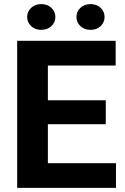

<svg xmlns="http://www.w3.org/2000/svg" viewBox="-20 -908 602 928"><path d="M540.5 0H165V-119.1H540.5ZM211.4 0H63V-710.9H211.4ZM491.2 -307.6H165V-423.3H491.2ZM539.1 -591.3H165V-710.9H539.1ZM417.5 -763.7Q387.7 -763.7 368.7 -781.7Q349.6 -799.8 349.6 -825.7Q349.6 -852.1 368.7 -870.1Q387.7 -888.2 417.5 -888.2Q447.3 -888.2 466.3 -870.1Q485.4 -852.1 485.4 -825.7Q485.4 -799.8 466.3 -781.7Q447.3 -763.7 417.5 -763.7ZM179.2 -763.7Q149.9 -763.7 130.6 -781.7Q111.3 -799.8 111.3 -825.7Q111.3 -852.1 130.6 -870.1Q149.9 -888.2 179.2 -888.2Q209 -888.2 228.3 -870.1Q247.6 -852.1 247.6 -825.7Q247.6 -799.8 228.3 -781.7Q209 -763.7 179.2 -763.7Z"/></svg>

Font: Heebo
Style: Bold
Weight: 700
Designer: Oded Ezer
Foundry: Ezer Type House
Version: Version 3.100